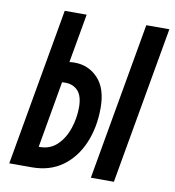

<svg xmlns="http://www.w3.org/2000/svg" viewBox="-79 -763 758 833"><g transform="rotate(10 300.0 -346.5)"><path d="M17.1 0 139.2 -693.4H235.8L197.8 -478Q208 -479.5 221.2 -479.5Q282.2 -479.5 324 -435.3Q365.7 -391.1 365.7 -305.2Q365.7 -219.7 336.4 -150.4Q307.1 -81.1 251.5 -40.5Q195.8 0 116.2 0ZM376.5 0 498.5 -693.4H600.1L478 0ZM130.4 -92.8H132.8Q180.2 -92.3 211.2 -122.3Q242.2 -152.3 257.6 -198.2Q272.9 -244.1 272.9 -291.5Q272.9 -340.8 252 -363.8Q231 -386.7 195.8 -386.7Q189 -386.7 181.6 -386.2Z"/></g></svg>

Font: Cascadia Code NF
Style: Italic
Weight: 400
Italic angle: -10°
Monospace: yes
Designer: Aaron Bell
Foundry: Saja Typeworks
Version: Version 2404.023; ttfautohint (v1.8.4)